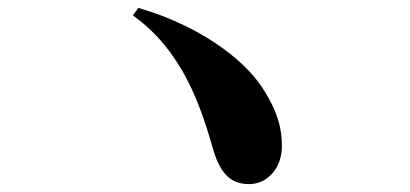

<svg xmlns="http://www.w3.org/2000/svg" viewBox="-20 -600 1040 487"><path d="M317 -561C444 -470 489 -331 521 -220C541 -151 573 -133 612 -133C657 -133 695 -172 695 -229C695 -264 690 -311 643 -381C596 -451 486 -535 331 -580Z"/></svg>

Font: Noto Serif CJK JP Black
Style: Regular
Weight: 900
Designer: Ryoko NISHIZUKA 西塚涼子 (kana & ideographs); Frank Grießhammer (Latin, Greek & Cyrillic); Wenlong ZHANG 张文龙 (bopomofo); San
Foundry: Adobe Systems Incorporated
Version: Version 1.001;PS 1.001;hotconv 16.6.54;makeotf.lib2.5.65590